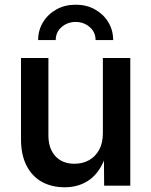

<svg xmlns="http://www.w3.org/2000/svg" viewBox="-20 -794 647 821"><path d="M256.3 6.8Q200.7 6.8 158.4 -16.8Q116.2 -40.5 93 -86.7Q69.8 -132.8 69.8 -198.7V-545.9H187V-215.3Q187 -158.7 216.8 -126.2Q246.6 -93.8 298.3 -93.8Q333.5 -93.8 360.8 -109.1Q388.2 -124.5 404.1 -153.8Q419.9 -183.1 419.9 -224.1V-545.9H537.1V0H425.3L424.3 -134.3H434.6Q411.1 -61.5 365.7 -27.3Q320.3 6.8 256.3 6.8ZM303.7 -773.9Q349.6 -773.9 385.7 -753.9Q421.9 -733.9 442.9 -699.5Q463.9 -665 463.9 -622.6H388.7Q388.7 -656.7 363.3 -678.5Q337.9 -700.2 303.7 -700.2Q269 -700.2 243.7 -678.5Q218.3 -656.7 218.3 -622.6H143.1Q143.1 -665 164.3 -699.5Q185.5 -733.9 221.7 -753.9Q257.8 -773.9 303.7 -773.9Z"/></svg>

Font: Inter Cardless
Style: Medium
Weight: 500
Designer: Rasmus Andersson
Foundry: rsms
Version: Version 4.001;git-9221beed3